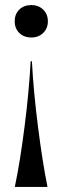

<svg xmlns="http://www.w3.org/2000/svg" viewBox="-20 -538 246 758"><path d="M167 197V200H39V197Q59 103 77 -38.5Q95 -180 101 -296H106Q112 -179 130 -37.5Q148 104 167 197ZM104 -518Q132 -518 150.5 -500Q169 -482 169 -454Q169 -426 150.5 -408Q132 -390 104 -390Q74 -390 56 -408Q38 -426 38 -454Q38 -482 56 -500Q74 -518 104 -518Z"/></svg>

Font: Nyght Serif
Style: Regular
Weight: 400
Designer: Maksym Kobuzan
Version: Version 0.410;July 4, 2025;FontCreator 15.0.0.2958 64-bit